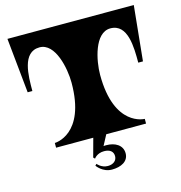

<svg xmlns="http://www.w3.org/2000/svg" viewBox="-129 -815 1075 1142"><g transform="rotate(-15 409.0 -244.0)"><path d="M54 -362H83C83 -456 83 -602 191 -602C288 -602 321 -438 321 -350C321 -29 132 -29 132 -29V0H361L330 114L339 123C339 123 357 94 402 94C437 94 458 110 458 139C458 167 435 185 402 185C362 185 339 155 339 155L330 164C330 164 362 212 420 212C476 212 523 189 523 139C523 88 477 63 425 63C418 63 412 63 407 64L441 0H686V-29C686 -29 497 -29 497 -350C497 -438 530 -602 627 -602C735 -602 735 -456 735 -362H764L798 -700H20Z"/></g></svg>

Font: Ouroboros
Style: Regular
Weight: 400
Designer: Ariel Martín Pérez
Foundry: Velvetyne Type Foundry
Version: Version 2.001;hotconv 1.0.109;makeotfexe 2.5.65596